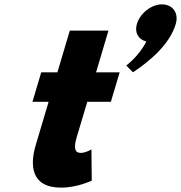

<svg xmlns="http://www.w3.org/2000/svg" viewBox="-20 -844 829 879"><path d="M721.4 -824C673.4 -824 621.4 -784 606.6 -734C594.6 -694 614.4 -663 649.7 -654C618.4 -589 558 -544 558 -544L588.8 -513C667.2 -565 756.9 -641 784.6 -734C799.4 -784 771.4 -824 721.4 -824ZM242.8 -513H168.8L128.6 -378H202.6L143.9 -181C116.8 -90 119.5 15 260.5 15C333.5 15 400.1 -17 400.1 -17L398.6 -160C398.6 -160 372.9 -144 349.9 -144C321.9 -144 316.7 -167 331 -215L379.6 -378H487.6L527.8 -513H419.8L476.6 -704H299.6Z"/></svg>

Font: Hussar
Style: BdOblThree
Weight: 700
Foundry: Cannot Into Space Fonts
Version: Version 2.00